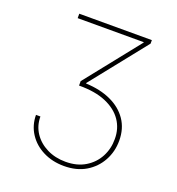

<svg xmlns="http://www.w3.org/2000/svg" viewBox="-133 -836 880 954"><g transform="rotate(20 307.0 -359.5)"><path d="M93.8 -181.6H117.2Q117.2 -132.8 142.6 -94.7Q168 -56.6 211.9 -34.7Q255.9 -12.7 310.5 -12.7Q371.6 -12.7 414.8 -39.1Q458 -65.4 480.7 -108.6Q503.4 -151.9 502.9 -202.1Q503.4 -257.8 474.1 -300.5Q444.8 -343.3 387.7 -367.7Q330.6 -392.1 246.1 -391.6H245.1V-415L473.6 -702.1V-704.1H124V-727.5H507.8V-709L274.4 -416V-413.1Q349.6 -410.2 406.2 -384.3Q462.9 -358.4 494.6 -312.3Q526.4 -266.1 526.4 -202.1Q526.4 -144.5 500 -96.2Q473.6 -47.9 425.5 -19Q377.4 9.8 310.5 9.8Q249 9.8 200 -14.9Q150.9 -39.6 122.6 -83Q94.2 -126.5 93.8 -181.6Z"/></g></svg>

Font: Inter Tight Thin
Style: Regular
Weight: 250
Designer: Rasmus Andersson
Foundry: rsms
Version: Version 3.004